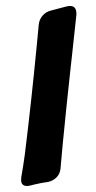

<svg xmlns="http://www.w3.org/2000/svg" viewBox="-52 -752 390 777"><g transform="rotate(-5 143.0 -363.5)"><path d="M59 -12C78 -15 94 -16 111 -17C140 -20 162 -39 167 -66L184 -161C203 -261 223 -369 242 -462C251 -505 259 -549 268 -593L285 -679C286 -682 286 -686 286 -691C286 -710 277 -719 258 -719C255 -719 252 -718 248 -718L184 -707C157 -703 135 -682 130 -654L114 -567C87 -422 59 -280 28 -135C21 -103 13 -73 6 -46C5 -39 4 -35 4 -31C4 -16 13 -8 30 -8C33 -8 36 -9 40 -9Z"/></g></svg>

Font: Bangerz
Style: Bold
Weight: 700
Designer: vernon adams
Foundry: Vernon Adams
Version: Version 2.10;December 28, 2023;FontCreator 13.0.0.2683 64-bi